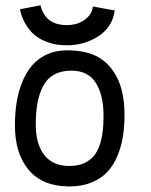

<svg xmlns="http://www.w3.org/2000/svg" viewBox="-20 -690 558 710"><path d="M227.5 -597.2Q266.6 -597.2 293.7 -617.2Q320.8 -637.2 323.2 -666L404.3 -651.4Q396 -590.3 344.5 -556.4Q293 -522.5 227.5 -522.5Q207 -522.5 187.7 -525.6Q168.5 -528.8 146.5 -537.8Q124.5 -546.9 107.2 -561.3Q89.8 -575.7 75.2 -599.9Q60.5 -624 53.7 -655.8L129.9 -670.4Q147 -597.2 227.5 -597.2ZM319.3 -105Q362.8 -146 362.8 -258.8Q362.8 -258.8 362.8 -267.6Q361.8 -340.8 333.5 -384.8Q305.2 -428.7 244.1 -428.7Q207 -428.7 180.9 -414.6Q154.8 -400.4 140.1 -373Q125.5 -345.7 118.9 -310.8Q112.3 -275.9 112.3 -229Q112.3 -156.7 144 -116.5Q175.8 -76.2 236.3 -76.2Q264.2 -76.7 282.5 -83Q300.8 -89.4 319.3 -105ZM235.4 -0.5Q137.7 -1 86.4 -61.3Q35.2 -121.6 35.2 -226.6Q35.2 -271 41.3 -310.3Q47.4 -349.6 61.8 -385.5Q76.2 -421.4 97.9 -447.3Q119.6 -473.1 152.8 -488.5Q186 -503.9 227.5 -503.9Q297.9 -503.9 341.6 -479.7Q385.3 -455.6 411.6 -405.8Q440.4 -350.1 440.4 -265.1Q440.4 -221.2 434.3 -183.8Q428.2 -146.5 413.6 -112.1Q398.9 -77.6 376.2 -53.5Q353.5 -29.3 317.9 -14.9Q282.2 -0.5 236.3 -0.5Z"/></svg>

Font: Fantasque Sans Mono
Style: Regular
Weight: 400
Monospace: yes
Designer: Jany Belluz
Version: Version 1.8.0 ; ttfautohint (v1.8.2)